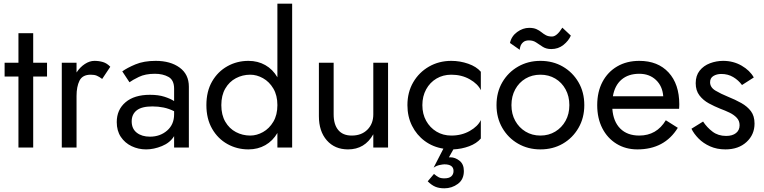

<svg xmlns="http://www.w3.org/2000/svg" viewBox="-20 -800 4141 1041"><path d="M5 -460H80V-620H160V-460H235V-385H160V0H80V-385H5Z M534 -372Q518 -384 505 -389.5Q492 -395 472 -395Q427 -395 411 -362.5Q395 -330 395 -280V0H315V-460H395V-407Q414 -436 440 -453Q466 -470 492 -470Q517 -470 538.5 -463.5Q560 -457 578 -438Z M682 -354 643 -413Q669 -432 714.5 -451Q760 -470 824 -470Q904 -470 954 -433.5Q1004 -397 1004 -330V0H924V-62Q902 -26 858 -8Q814 10 772 10Q730 10 693.5 -7.5Q657 -25 635 -58Q613 -91 613 -138Q613 -205 660.5 -245.5Q708 -286 793 -286Q839 -286 871.5 -275.5Q904 -265 924 -252V-319Q924 -366 893.5 -383Q863 -400 820 -400Q768 -400 733 -383Q698 -366 682 -354ZM694 -142Q694 -102 721.5 -80.5Q749 -59 793 -59Q848 -59 886 -92Q924 -125 924 -180V-197Q896 -211 867 -217Q838 -223 806 -223Q748 -223 721 -201.5Q694 -180 694 -142Z M1099 -230Q1099 -305 1130 -358.5Q1161 -412 1213 -441Q1265 -470 1327 -470Q1378 -470 1418.5 -447Q1459 -424 1484 -381V-780H1564V0H1484V-79Q1459 -36 1418.5 -13Q1378 10 1327 10Q1265 10 1213 -19Q1161 -48 1130 -102Q1099 -156 1099 -230ZM1180 -230Q1180 -177 1201.5 -140Q1223 -103 1259 -84Q1295 -65 1337 -65Q1372 -65 1406 -84Q1440 -103 1462 -140Q1484 -177 1484 -230Q1484 -283 1462 -320Q1440 -357 1406 -376Q1372 -395 1337 -395Q1295 -395 1259 -376Q1223 -357 1201.5 -320Q1180 -283 1180 -230Z M1789 -180Q1789 -125 1814 -95Q1839 -65 1887 -65Q1940 -65 1972 -97Q2004 -129 2004 -180V-460H2084V0H2004V-72Q1958 10 1867 10Q1795 10 1752 -39Q1709 -88 1709 -170V-460H1789Z M2270 -230Q2270 -182 2290.5 -145Q2311 -108 2346.5 -86.5Q2382 -65 2427 -65Q2483 -65 2527 -90Q2571 -115 2587 -149V-49Q2564 -22 2523.5 -7Q2483 8 2438 10L2414 53H2423Q2448 53 2471.5 71.5Q2495 90 2495 127Q2495 173 2462.5 197Q2430 221 2389 221Q2361 221 2340.5 212.5Q2320 204 2299 183L2333 143Q2347 155 2358.5 161Q2370 167 2389 167Q2415 167 2427 156Q2439 145 2439 127Q2439 91 2389 91Q2382 91 2364.5 94.5Q2347 98 2331 109L2384 6Q2327 -3 2283 -35.5Q2239 -68 2214 -118Q2189 -168 2189 -230Q2189 -300 2220.5 -354Q2252 -408 2306 -439Q2360 -470 2427 -470Q2474 -470 2518.5 -454.5Q2563 -439 2587 -411V-311Q2571 -345 2527 -370Q2483 -395 2427 -395Q2382 -395 2346.5 -374Q2311 -353 2290.5 -315.5Q2270 -278 2270 -230Z M2745 -567Q2753 -604 2784 -626.5Q2815 -649 2849 -649Q2873 -649 2888.5 -642Q2904 -635 2915.5 -625.5Q2927 -616 2940 -609Q2953 -602 2973 -602Q2999 -602 3029 -650L3075 -607Q3063 -579 3035 -556.5Q3007 -534 2969 -534Q2942 -534 2923 -546Q2904 -558 2887.5 -569.5Q2871 -581 2848 -581Q2828 -581 2817 -571.5Q2806 -562 2802 -550Q2798 -538 2798 -530ZM2672 -230Q2672 -300 2703.5 -354Q2735 -408 2789 -439Q2843 -470 2910 -470Q2978 -470 3031.5 -439Q3085 -408 3116.5 -354Q3148 -300 3148 -230Q3148 -161 3116.5 -106.5Q3085 -52 3031.5 -21Q2978 10 2910 10Q2843 10 2789 -21Q2735 -52 2703.5 -106.5Q2672 -161 2672 -230ZM2753 -230Q2753 -182 2773.5 -145Q2794 -108 2829.5 -86.5Q2865 -65 2910 -65Q2955 -65 2990.5 -86.5Q3026 -108 3046.5 -145Q3067 -182 3067 -230Q3067 -278 3046.5 -315.5Q3026 -353 2990.5 -374Q2955 -395 2910 -395Q2865 -395 2829.5 -374Q2794 -353 2773.5 -315.5Q2753 -278 2753 -230Z M3436 10Q3372 10 3322.5 -20.5Q3273 -51 3245.5 -105Q3218 -159 3218 -230Q3218 -302 3246.5 -356Q3275 -410 3326.5 -440Q3378 -470 3446 -470Q3547 -470 3605 -407Q3663 -344 3663 -234Q3663 -227 3662.5 -219.5Q3662 -212 3662 -210H3300Q3305 -141 3343 -103Q3381 -65 3446 -65Q3540 -65 3590 -148L3655 -107Q3583 10 3436 10ZM3446 -400Q3387 -400 3350 -368.5Q3313 -337 3303 -278H3576Q3572 -333 3536.5 -366.5Q3501 -400 3446 -400Z M3792 -141Q3813 -109 3843.5 -86Q3874 -63 3917 -63Q3951 -63 3970.5 -78.5Q3990 -94 3990 -121Q3990 -145 3974.5 -161.5Q3959 -178 3935 -189.5Q3911 -201 3884 -211Q3854 -223 3823.5 -239.5Q3793 -256 3772.5 -282.5Q3752 -309 3752 -349Q3752 -390 3773.5 -417Q3795 -444 3829.5 -457Q3864 -470 3901 -470Q3956 -470 4001 -444Q4046 -418 4067 -380L4003 -339Q3984 -365 3955.5 -382Q3927 -399 3891 -399Q3866 -399 3848 -388Q3830 -377 3830 -354Q3830 -326 3859.5 -308.5Q3889 -291 3926 -276Q3966 -260 3999 -241.5Q4032 -223 4051.5 -197Q4071 -171 4071 -130Q4071 -70 4027.5 -30Q3984 10 3913 10Q3867 10 3830 -6.5Q3793 -23 3767.5 -49Q3742 -75 3729 -102Z"/></svg>

Font: Jost
Style: Regular
Weight: 400
Version: Version 3.500